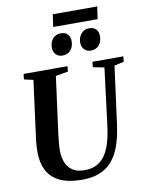

<svg xmlns="http://www.w3.org/2000/svg" viewBox="-114 -1175 965 1264"><g transform="rotate(-10 369.0 -543.0)"><path d="M670.5 -693 619 -306Q608 -224.5 586.2 -164.8Q564.5 -105 529.8 -66.5Q495 -28 446.2 -9Q397.5 10 332.5 10Q239.5 10 182.2 -17.8Q125 -45.5 98.8 -96.5Q72.5 -147.5 72 -215.5Q72 -234 72.8 -253.8Q73.5 -273.5 76 -294.5L128.5 -693L67.5 -707L71.5 -743H365L361.5 -707.5L278.5 -693L226.5 -302Q223 -274.5 221 -249.5Q219 -224.5 219 -204Q219.5 -160.5 233.2 -125.2Q247 -90 277.5 -69.5Q308 -49 358 -49Q417.5 -49 457.2 -77.8Q497 -106.5 520.8 -164.8Q544.5 -223 555.5 -312.5L603 -692.5L528 -707.5L532 -743H738.5L734.5 -707.5ZM344.5 -817.5Q317.5 -817.5 300.8 -835.8Q284 -854 284.5 -882Q285 -917.5 305.2 -940.8Q325.5 -964 358.5 -964Q390 -964 405.5 -945.8Q421 -927.5 420.5 -901Q420.5 -865.5 401 -841.5Q381.5 -817.5 344.5 -817.5ZM534 -817.5Q507 -817.5 490.5 -835.8Q474 -854 474 -882Q475 -917.5 495 -940.8Q515 -964 548 -964Q579.5 -964 595 -945.8Q610.5 -927.5 610 -901Q610 -865.5 590.5 -841.5Q571 -817.5 534 -817.5ZM329 -1096.5H626L614 -1013.5H317Z"/></g></svg>

Font: Merriweather 72pt
Style: Bold Italic
Weight: 700
Italic angle: -7.8°
Version: Version 2.101